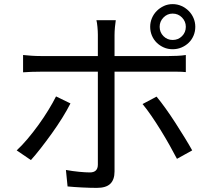

<svg xmlns="http://www.w3.org/2000/svg" viewBox="-20 -869 1040 932"><path d="M818 -803Q792 -803 773.5 -784Q755 -765 755 -739Q755 -712 773.5 -693.5Q792 -675 818 -675Q845 -675 863.5 -693.5Q882 -712 882 -739Q882 -765 863.5 -784Q845 -803 818 -803ZM818 -630Q795 -630 775.5 -638.5Q756 -647 741 -661.5Q726 -676 717.5 -696Q709 -716 709 -739Q709 -761 717.5 -781Q726 -801 741 -816Q756 -831 775.5 -840Q795 -849 818 -849Q841 -849 861 -840Q881 -831 896 -816Q911 -801 919.5 -781Q928 -761 928 -739Q928 -716 919.5 -696Q911 -676 896 -661.5Q881 -647 861 -638.5Q841 -630 818 -630ZM322 -367Q306 -335 282 -296.5Q258 -258 231 -220.5Q204 -183 177.5 -149Q151 -115 130 -92L61 -139Q86 -162 113.5 -194.5Q141 -227 167 -263Q193 -299 215 -335Q237 -371 252 -401ZM536 -521V-37Q536 3 515.5 23Q495 43 450 43Q418 43 378 41Q338 39 308 36L300 -44Q333 -38 364.5 -35Q396 -32 416 -32Q455 -32 455 -70V-521H177Q132 -521 92 -518V-602Q113 -600 133 -598.5Q153 -597 177 -597H455V-700Q455 -717 453 -738.5Q451 -760 448 -771H542Q540 -760 538 -738Q536 -716 536 -699V-597H800Q818 -597 840.5 -598Q863 -599 882 -602V-519Q862 -521 840.5 -521Q819 -521 801 -521ZM740 -400Q760 -376 784 -342.5Q808 -309 831.5 -272.5Q855 -236 876.5 -201Q898 -166 913 -139L839 -98Q824 -127 803.5 -163.5Q783 -200 760.5 -236.5Q738 -273 715 -306.5Q692 -340 672 -364Z"/></svg>

Font: SpoqaHanSansJP-Regular
Style: Regular
Weight: 400
Designer: [Source Han Sans]
Ryoko NISHIZUKA  (kana & ideographs); Paul D. Hunt (Latin, Greek & Cyrillic); Wenlong ZHANG  (bopomofo
Foundry: Spoqa (http://bi.spoqa.com)
Version: Version 1.002.20150607